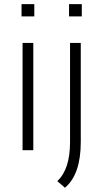

<svg xmlns="http://www.w3.org/2000/svg" viewBox="-20 -718 494 918"><path d="M144 -698.2V-639.6H83V-698.2ZM139.2 -512.7V0H87.9V-512.7ZM371.1 -698.2V-639.6H310.1V-698.2ZM366.2 -512.7V-39.1Q366.2 116.2 290.5 179.7L253.9 147.9Q314.9 91.8 314.9 -39.1V-512.7Z"/></svg>

Font: Voltera Light
Style: Light
Weight: 300
Designer: Bernd Montag
Version: Version 1.301